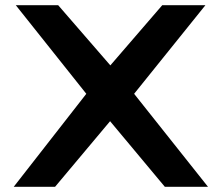

<svg xmlns="http://www.w3.org/2000/svg" viewBox="-20 -723 854 743"><path d="M785 0 499 -360 775 -703H608L407 -470L205 -703H41L314 -360L33 0H193L406 -254L618 0Z"/></svg>

Font: Bluebird
Style: Ext
Weight: 400
Designer: Jasper
Foundry: Cannot Into Space Fonts
Version: Version 0.98